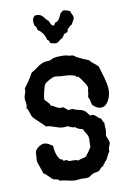

<svg xmlns="http://www.w3.org/2000/svg" viewBox="-99 -897 714 1042"><g transform="rotate(-10 258.0 -376.0)"><path d="M493.2 -368.2Q493.2 -356 489.7 -340.8Q486.3 -325.7 479.2 -312.3Q472.2 -298.8 461.4 -289.8Q450.7 -280.8 436 -280.8Q423.3 -280.8 411.6 -287.4Q399.9 -293.9 391.1 -303.2Q386.2 -313.5 385.3 -324.5Q384.3 -335.4 377.9 -345.2Q377 -346.2 377 -350.1Q377 -355.5 378.9 -360.4Q380.9 -365.2 380.9 -372.1Q380.9 -379.4 382.8 -386.5Q384.8 -393.6 384.8 -401.9Q384.8 -405.8 379.2 -416Q373.5 -426.3 366.2 -437.3Q358.9 -448.2 351.8 -457.3Q344.7 -466.3 341.8 -467.8Q340.3 -468.8 338.4 -467.8Q336.4 -466.8 334 -466.8L333 -467.8L330.1 -474.1Q317.9 -479 307.9 -481.2Q297.9 -483.4 288.1 -484.4Q278.3 -485.4 268.1 -485.6Q257.8 -485.8 246.1 -486.8Q239.3 -487.8 232.4 -489Q225.6 -490.2 217.8 -490.2Q212.9 -490.2 204.1 -486.8Q195.3 -483.4 186.3 -478.3Q177.2 -473.1 169.4 -467.8Q161.6 -462.4 159.2 -458Q156.2 -454.6 153.1 -443.8Q149.9 -433.1 147 -420.7Q144 -408.2 141.8 -396.5Q139.6 -384.8 139.2 -379.9Q141.6 -374 146 -369.4Q150.4 -364.7 155 -360.4Q159.7 -356 163.3 -351.1Q167 -346.2 168 -338.9Q177.7 -336.4 184.3 -332.3Q190.9 -328.1 197.5 -324.5Q204.1 -320.8 212.2 -318.6Q220.2 -316.4 232.9 -318.8Q239.3 -313.5 246.3 -308.6Q253.4 -303.7 258.8 -296.9Q261.2 -299.3 264.6 -299.6Q268.1 -299.8 272 -299.8H284.2Q290.5 -295.9 298.1 -293.7Q305.7 -291.5 313.2 -289.8Q320.8 -288.1 328.1 -286.1Q335.4 -284.2 341.8 -279.8Q351.6 -274.4 357.4 -264.9Q363.3 -255.4 371.1 -248Q374 -249 376.2 -249.5Q378.4 -250 380.9 -250Q388.2 -250 393.6 -246.1Q398.9 -242.2 403.8 -237.5Q408.7 -232.9 413.8 -228.3Q418.9 -223.6 425.8 -222.2Q427.7 -215.3 430.7 -208.5Q433.6 -201.7 439 -196.8Q438 -186.5 439 -176Q439.9 -165.5 439.9 -155.8Q439.9 -148.4 438 -141.8Q436 -135.3 436 -128.9Q436 -123.5 438 -118.2Q439.9 -112.8 442.4 -106.9Q444.8 -101.1 446.8 -95.5Q448.7 -89.8 449.2 -84Q447.3 -77.1 445.1 -72.3Q442.9 -67.4 441.2 -62.5Q439.5 -57.6 438.7 -52.2Q438 -46.9 439 -39.1Q429.7 -27.8 424.3 -14.6Q418.9 -1.5 410.2 9.8L403.8 13.2V19L397 22.9Q394.5 28.8 393.6 30.8Q392.6 32.7 391.4 33.4Q390.1 34.2 387.7 35.2Q385.3 36.1 380.9 39.1Q376.5 42 373.5 46.9Q370.6 51.8 365.2 55.2Q357.4 59.6 347.9 60.3Q338.4 61 330.1 64.9Q322.3 67.9 315.4 73.7Q308.6 79.6 300.8 81.1Q292 82.5 282 81.8Q272 81.1 263.2 81.1Q254.9 81.1 247.1 82.5Q239.3 84 231 84Q220.7 84 210 82Q199.2 80.1 188.7 77.6Q178.2 75.2 167.5 73.2Q156.7 71.3 146 70.8Q142.6 65.9 138.2 63.7Q133.8 61.5 128.9 60.8Q124 60.1 119.1 59.1Q114.3 58.1 109.9 55.2Q104 50.8 98.9 45.4Q93.8 40 88.4 34.7Q83 29.3 77.4 24.4Q71.8 19.5 64.9 16.1Q64.5 11.7 60.8 1.2Q57.1 -9.3 53 -20.5Q48.8 -31.7 45.4 -42.2Q42 -52.7 42 -57.1Q42 -67.4 43.5 -78.1Q44.9 -88.9 44.9 -100.1Q44.9 -107.4 50.3 -115Q55.7 -122.6 63.5 -128.7Q71.3 -134.8 80.1 -138.4Q88.9 -142.1 95.2 -142.1Q108.4 -142.1 120.4 -135.7Q132.3 -129.4 143.1 -122.1Q143.6 -113.8 145 -102.1Q146.5 -90.3 149.9 -78.6Q153.3 -66.9 158.7 -56.9Q164.1 -46.9 171.9 -42Q174.3 -40.5 176.5 -40.5Q178.7 -40.5 181.2 -39.1L184.1 -32.2Q187 -31.2 191.9 -32.2Q196.8 -33.2 199.2 -33.2Q202.6 -33.2 204.3 -32.2Q206.1 -31.2 207.3 -30Q208.5 -28.8 209.5 -27.6Q210.4 -26.4 212.9 -25.9Q219.2 -24.4 226.1 -24.7Q232.9 -24.9 238.8 -24.9Q245.6 -24.9 252.2 -23.9Q258.8 -22.9 265.1 -19Q269 -22 275.6 -23.7Q282.2 -25.4 289.1 -26.9Q295.9 -28.3 301.8 -30.3Q307.6 -32.2 310.1 -35.2Q318.4 -45.4 326.7 -57.6Q335 -69.8 341.8 -81.1Q340.8 -91.8 341.8 -102.3Q342.8 -112.8 342.8 -124Q342.8 -135.3 339.8 -142.3Q336.9 -149.4 333.3 -155.3Q329.6 -161.1 325.7 -167Q321.8 -172.9 319.8 -181.2Q315.4 -183.1 310.1 -184.6Q304.7 -186 299.1 -188Q293.5 -189.9 288.6 -192.6Q283.7 -195.3 280.8 -200.2Q269 -200.2 259.3 -203.9Q249.5 -207.5 238.8 -212.9Q232.9 -211.4 227.5 -211.2Q222.2 -210.9 215.8 -210.9Q202.6 -210.9 190.7 -214.6Q178.7 -218.3 167.5 -222.2Q156.2 -226.1 145.3 -229.2Q134.3 -232.4 123 -231.9Q117.7 -238.8 107.9 -248Q98.1 -257.3 88.1 -266.6Q78.1 -275.9 69.8 -283.9Q61.5 -292 59.1 -296.9Q55.2 -302.7 53 -309.8Q50.8 -316.9 48.6 -323.7Q46.4 -330.6 43.7 -336.9Q41 -343.3 36.1 -348.1Q40 -356 40 -366.2Q40 -375 38.1 -383.5Q36.1 -392.1 36.1 -400.9Q36.1 -408.2 38.1 -414.3Q40 -420.4 42.2 -426.8Q44.4 -433.1 45.9 -439.9Q47.4 -446.8 45.9 -455.1Q74.2 -490.2 97.2 -532.2Q104 -537.6 112.1 -541.5Q120.1 -545.4 126 -550.8Q143.1 -564.9 159.7 -572.5Q176.3 -580.1 199.2 -580.1Q206.5 -580.1 212.9 -583.7Q219.2 -587.4 226.1 -589.8Q231 -591.3 238 -592.3Q245.1 -593.3 252.9 -593.8Q260.7 -594.2 267.8 -594.2Q274.9 -594.2 279.8 -594.2Q293.9 -594.2 305.2 -590.6Q316.4 -586.9 329.1 -586.9Q335 -586.9 340.8 -582Q346.7 -577.1 352.1 -574.2Q367.7 -565.9 384 -558.6Q400.4 -551.3 417 -544.9Q421.4 -538.1 427 -533Q432.6 -527.8 438.7 -523.2Q444.8 -518.6 450.7 -513.7Q456.5 -508.8 461.9 -502.9Q466.3 -486.8 471.7 -470Q477.1 -453.1 481.7 -436.3Q486.3 -419.4 489.7 -402.1Q493.2 -384.8 493.2 -368.2ZM374 -789.1Q374 -783.7 372.1 -779.1Q370.1 -774.4 367.4 -770.3Q364.7 -766.1 362.1 -761.7Q359.4 -757.3 357.9 -752.9Q349.6 -749 342.8 -742.7Q335.9 -736.3 330.1 -729Q331.5 -724.6 329.3 -722.9Q327.1 -721.2 328.1 -717.8V-715.8Q321.8 -715.8 317.4 -712.4Q313 -709 307.1 -709Q305.7 -703.1 301 -698.5Q296.4 -693.8 293.9 -688Q288.1 -687 283.4 -683.6Q278.8 -680.2 274.4 -676.5Q270 -672.9 265.4 -669.9Q260.7 -667 254.9 -667Q254.4 -667 250.2 -667.7Q246.1 -668.5 241.2 -669.4Q236.3 -670.4 231.9 -671.4Q227.5 -672.4 227.1 -672.9Q224.6 -674.8 223.6 -678Q222.7 -681.2 221.2 -684.3Q219.7 -687.5 217.8 -689.9Q215.8 -692.4 211.9 -692.9Q207.5 -712.9 197.3 -728.8Q187 -744.6 169.9 -754.9Q168.5 -761.7 166.3 -769.3Q164.1 -776.9 157.7 -780.8Q156.2 -787.1 155 -793Q153.8 -798.8 153.8 -805.2Q153.8 -814.9 157.5 -822Q161.1 -829.1 168 -835Q170.4 -835 172.6 -835.4Q174.8 -835.9 177.7 -835.9Q190.9 -835.9 198.7 -831.5Q206.5 -827.1 212.4 -820.6Q218.3 -814 223.6 -806.4Q229 -798.8 237.8 -793Q240.2 -783.7 245.4 -774.9Q250.5 -766.1 260.7 -763.2Q262.7 -767.6 265.9 -770Q269 -772.5 269 -777.8Q279.8 -779.3 285.9 -785.2Q292 -791 296.1 -798.3Q300.3 -805.7 303 -813Q305.7 -820.3 310.1 -825.2Q311 -826.7 313 -827.6Q314.9 -828.6 316.4 -829.3Q317.9 -830.1 319.1 -831.3Q320.3 -832.5 319.8 -835H326.2Q336.4 -835.9 344.2 -832Q352.1 -828.1 361.8 -825.2Q362.3 -820.3 364.3 -815.9Q366.2 -811.5 368.4 -807.1Q370.6 -802.7 372.3 -798.3Q374 -793.9 374 -789.1Z"/></g></svg>

Font: Margarine
Style: Regular
Weight: 400
Designer: Astigmatic (AOETI)
Foundry: Astigmatic (AOETI)
Version: Version 1.000